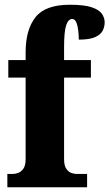

<svg xmlns="http://www.w3.org/2000/svg" viewBox="-20 -789 461 809"><path d="M11 0V-56H35Q43 -56 55.5 -60Q68 -64 78 -77.5Q88 -91 88 -119V-462H15V-536H88V-569Q88 -664 129.5 -716.5Q171 -769 274 -769Q336 -769 367.5 -758Q399 -747 410 -730Q421 -713 421 -695Q421 -676 412.5 -659.5Q404 -643 380.5 -632.5Q357 -622 312 -622Q312 -638 310 -658Q308 -678 302 -693.5Q296 -709 284 -709Q268 -709 259 -683Q250 -657 250 -590V-536H363V-462H250V-119Q250 -91 259.5 -77.5Q269 -64 281.5 -60Q294 -56 303 -56H347V0Z"/></svg>

Font: Noto Serif Lao ExtraCondensed Black
Style: Regular
Weight: 900
Width: 2
Designer: Monotype Design Team
Foundry: Monotype Imaging Inc.
Version: Version 2.003; ttfautohint (v1.8.4.7-5d5b)